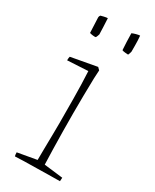

<svg xmlns="http://www.w3.org/2000/svg" viewBox="-172 -691 600 743"><g transform="rotate(30 128.0 -319.5)"><path d="M35 4Q33 -2 33 -13L118 -28Q118 -47 118.5 -78Q119 -109 119.5 -141Q120 -173 120 -193Q120 -239 119.5 -303Q119 -367 116 -424L24 -419Q24 -430 26 -436L141 -457L151 -447L149 -410Q148 -375 147.5 -331.5Q147 -288 147 -254Q147 -216 147.5 -174Q148 -132 149 -93Q150 -54 151 -26L235 -16Q235 -13 234.5 -8.5Q234 -4 234 0Q220 0 193.5 0.5Q167 1 136 1.5Q105 2 77.5 2.5Q50 3 35 4ZM190 -560Q189 -579 188 -596.5Q187 -614 187 -634Q193 -637 204 -640Q215 -643 221 -643Q223 -622 223 -600Q223 -578 223 -572Q223 -571 220.5 -563.5Q218 -556 217 -556Q213 -556 203.5 -557Q194 -558 190 -560ZM48 -555 45 -623Q45 -628 49 -633Q51 -634 62.5 -636.5Q74 -639 79 -639Q80 -622 81 -598.5Q82 -575 82 -568Q82 -567 79 -559.5Q76 -552 75 -552Q71 -551 62.5 -552Q54 -553 48 -555Z"/></g></svg>

Font: Labrada ExtraLight
Style: Regular
Weight: 200
Designer: Mercedes Jáuregui
Foundry: Omnibus-Type Team
Version: Version 1.000; ttfautohint (v1.8.4.7-5d5b)